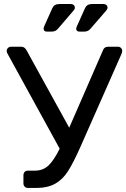

<svg xmlns="http://www.w3.org/2000/svg" viewBox="-20 -932 626 952"><path d="M13.2 -679.2Q13.2 -688 19.5 -694.1Q25.9 -700.2 34.2 -700.2H86.9Q101.1 -700.2 110.8 -684.1L323.2 -298.8L491.2 -684.1Q497.1 -700.2 516.1 -700.2H565.9Q574.2 -700.2 580.1 -694.1Q585.9 -688 585.9 -680.2Q585.9 -674.3 583 -666L378.9 -204.1Q343.8 -125 317.4 -83.5Q291 -42 253.4 -21Q215.8 0 158.2 0H118.2Q108.4 0 102.3 -6.6Q96.2 -13.2 96.2 -22.9V-62Q96.2 -73.2 102.1 -79.6Q107.9 -85.9 118.2 -85.9H153.8Q192.9 -85.9 220 -111.1Q247.1 -136.2 275.9 -194.8L16.1 -668Q13.2 -673.8 13.2 -679.2ZM196.3 -791Q196.3 -795.9 201.2 -806.2L240.2 -893.1Q245.1 -902.8 253.7 -907.5Q262.2 -912.1 277.3 -912.1H331.1Q339.8 -912.1 345.5 -907.2Q351.1 -902.3 351.1 -893.1Q351.1 -886.2 345.2 -880.4L267.1 -789.1Q254.9 -774.9 236.3 -775.4H211.9Q196.3 -774.9 196.3 -791ZM357.9 -791Q357.9 -795.9 363.3 -806.2L402.3 -893.1Q407.2 -902.8 415.8 -907.5Q424.3 -912.1 439 -912.1H493.2Q502 -912.1 507.6 -907.2Q513.2 -902.3 513.2 -893.1Q513.2 -888.2 507.3 -880.4L428.2 -789.1Q416 -774.9 397.9 -775.4H374Q357.9 -774.9 357.9 -791Z"/></svg>

Font: Rubik AZ
Style: Regular
Weight: 400
Designer: Hubert and Fischer
Foundry: Hubert & Fischer
Version: Version 2.000